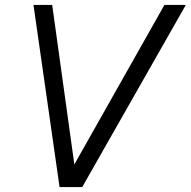

<svg xmlns="http://www.w3.org/2000/svg" viewBox="-20 -760 775 780"><path d="M222 0 116 -740H192L282 -92L648 -740H735L314 0Z"/></svg>

Font: Be Vietnam Pro Light
Style: Italic
Weight: 300
Italic angle: -12°
Designer: Lam Bao, Tony Le, Vietanh Nguyen
Foundry: Yellow Type Foundry
Version: Version 1.002; ttfautohint (v1.8.3)